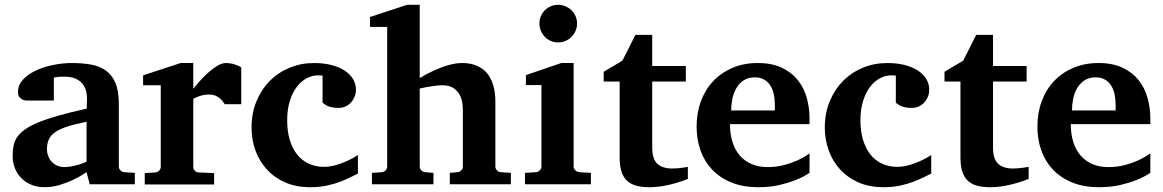

<svg xmlns="http://www.w3.org/2000/svg" viewBox="-20 -760 4796 792"><path d="M350.1 0 336.9 -49.8Q311 -32.2 282.7 -18.6Q257.8 -6.8 227.1 2.7Q196.3 12.2 163.1 12.2Q135.7 12.2 112.1 3.2Q88.4 -5.9 70.6 -22.7Q52.7 -39.6 42.5 -63.5Q32.2 -87.4 32.2 -117.2Q32.2 -139.6 35.9 -158.7Q39.6 -177.7 50.5 -194.1Q61.5 -210.4 82 -225.3Q102.5 -240.2 136.5 -254.4Q170.4 -268.6 219.7 -282.7Q269 -296.9 337.9 -312V-324.2Q337.9 -331.5 338.4 -337.4Q338.4 -344.2 338.9 -351.1Q339.4 -365.2 335.9 -381.6Q332.5 -397.9 322.3 -411.9Q312 -425.8 293.5 -434.8Q274.9 -443.8 245.1 -443.8Q234.9 -443.8 226.8 -443.4Q218.8 -442.9 213.4 -441.9Q207 -440.9 202.1 -439.9V-345.2H99.1Q86.4 -344.2 76.7 -347.7Q68.4 -350.6 61.3 -357.9Q54.2 -365.2 54.2 -380.9Q54.2 -408.7 74 -430.7Q93.8 -452.6 125.7 -468Q157.7 -483.4 197.5 -491.7Q237.3 -500 276.9 -500Q319.8 -500 355.5 -493.7Q391.1 -487.3 416.7 -469Q442.4 -450.7 456.3 -417.5Q470.2 -384.3 470.2 -330.1V-73.2Q470.2 -64 476.6 -57.4Q482.9 -50.8 492.2 -49.8L536.1 -46.9V0ZM336.9 -257.8Q288.6 -248 257.1 -237.8Q225.6 -227.5 207 -214.4Q188.5 -201.2 181.2 -184.3Q173.8 -167.5 173.8 -145Q173.8 -129.4 179 -116Q184.1 -102.5 193.6 -92.5Q203.1 -82.5 216.3 -76.7Q229.5 -70.8 245.1 -70.8Q261.2 -70.8 277.6 -74.2Q293.9 -77.6 307.1 -81.5Q322.8 -86.4 336.9 -92.8Z M907.2 -330.1Q903.8 -335 898.7 -341.8Q893.6 -348.6 886 -355Q878.4 -361.3 867.7 -365.7Q856.9 -370.1 842.3 -370.1Q828.1 -370.1 815.9 -367.2Q803.7 -364.3 795.4 -360.8Q785.2 -356.9 777.3 -352.1V-71.8Q777.3 -63 783.4 -55.9Q789.6 -48.8 799.3 -48.8L863.3 -45.9V1H577.1V-45.9L621.1 -48.8Q630.4 -49.8 636.7 -56.4Q643.1 -63 643.1 -71.8V-408.2H570.3V-449.2L725.1 -500H777.3V-394Q786.6 -405.8 802.5 -423.8Q818.4 -441.9 836.9 -458.7Q855.5 -475.6 875.2 -487.8Q895 -500 912.1 -500Q920.9 -500 930.2 -498.5Q939.5 -497.1 948 -494.4Q956.5 -491.7 963.6 -488.5Q970.7 -485.4 975.1 -481.9V-330.1Z M1456.5 -43.9Q1443.8 -38.1 1425.5 -28.8Q1407.2 -19.5 1383.1 -10.3Q1358.9 -1 1328.1 5.6Q1297.4 12.2 1259.3 12.2Q1200.7 12.2 1155.8 -7.8Q1110.8 -27.8 1080.1 -61.8Q1049.3 -95.7 1033.4 -140.1Q1017.6 -184.6 1017.6 -233.9Q1017.6 -293 1037.8 -342Q1058.1 -391.1 1093 -426.3Q1127.9 -461.4 1174.8 -480.7Q1221.7 -500 1275.4 -500Q1314.9 -500 1346.7 -491.9Q1378.4 -483.9 1401.1 -469.2Q1423.8 -454.6 1436 -434.3Q1448.2 -414.1 1448.2 -390.1Q1448.2 -373 1442.1 -359.4Q1436 -345.7 1426.3 -335.7Q1416.5 -325.7 1403.8 -320.3Q1391.1 -314.9 1377.4 -314.9Q1361.8 -314.9 1351.3 -316.9Q1340.8 -318.8 1333.5 -322Q1326.2 -325.2 1320.8 -328.9Q1315.4 -332.5 1310.5 -335.9V-448.2Q1304.2 -448.2 1300.5 -448.7Q1296.9 -449.2 1291.5 -449.2Q1268.6 -449.2 1245.8 -437.5Q1223.1 -425.8 1205.1 -402.6Q1187 -379.4 1175.8 -344.5Q1164.6 -309.6 1164.6 -263.2Q1164.6 -219.2 1175 -183.8Q1185.5 -148.4 1205.1 -123.5Q1224.6 -98.6 1252.9 -85.2Q1281.2 -71.8 1316.4 -71.8Q1339.4 -71.8 1362.3 -78.1Q1385.3 -84.5 1404.5 -92.8Q1423.8 -101.1 1437.7 -109.1Q1451.7 -117.2 1456.5 -121.1Z M1835.4 0V-46.9L1867.2 -49.8Q1876.5 -50.8 1882.8 -57.4Q1889.2 -64 1889.2 -73.2V-309.1Q1889.2 -321.3 1886.5 -338.4Q1883.8 -355.5 1875 -370.8Q1866.2 -386.2 1849.6 -397.2Q1833 -408.2 1805.2 -408.2Q1790 -408.2 1773.7 -406Q1757.3 -403.8 1743.2 -401.4Q1727.1 -398.4 1711.4 -395V-73.2Q1711.4 -64 1717.8 -57.4Q1724.1 -50.8 1733.4 -49.8L1768.1 -46.9V0H1514.2V-46.9L1555.2 -49.8Q1564.5 -50.8 1570.8 -57.4Q1577.1 -64 1577.1 -73.2V-648.9H1506.3V-689.9L1659.2 -740.2H1711.4V-438Q1739.3 -455.1 1769.5 -468.8Q1782.2 -474.6 1796.6 -480.2Q1811 -485.8 1825.9 -490.2Q1840.8 -494.6 1856.2 -497.3Q1871.6 -500 1886.2 -500Q1915.5 -500 1937.3 -492.4Q1959 -484.9 1974.4 -472.4Q1989.7 -460 1999.3 -443.6Q2008.8 -427.2 2014.2 -409.7Q2019.5 -392.1 2021.5 -374.8Q2023.4 -357.4 2023.4 -342.8V-73.2Q2023.4 -64 2029.8 -57.4Q2036.1 -50.8 2045.4 -49.8L2087.4 -46.9V0Z M2145.5 0V-46.9L2191.4 -49.8Q2200.2 -50.8 2206.8 -57.4Q2213.4 -64 2213.4 -73.2V-409.2H2149.4V-450.2L2295.4 -500H2346.2V-73.2Q2346.2 -64 2353.3 -57.4Q2360.4 -50.8 2369.1 -49.8L2417.5 -46.9V0ZM2360.4 -663.1Q2360.4 -647 2354.2 -632.8Q2348.1 -618.7 2337.4 -607.9Q2326.7 -597.2 2312.5 -591.1Q2298.3 -585 2282.2 -585Q2266.1 -585 2252 -591.1Q2237.8 -597.2 2227.5 -607.9Q2217.3 -618.7 2211.2 -632.8Q2205.1 -647 2205.1 -663.1Q2205.1 -679.2 2211.2 -693.4Q2217.3 -707.5 2227.5 -717.8Q2237.8 -728 2252 -734.1Q2266.1 -740.2 2282.2 -740.2Q2298.3 -740.2 2312.5 -734.1Q2326.7 -728 2337.4 -717.8Q2348.1 -707.5 2354.2 -693.4Q2360.4 -679.2 2360.4 -663.1Z M2817.4 -22Q2793.9 -12.2 2767.6 -4.9Q2745.1 2 2716.6 7.1Q2688 12.2 2657.2 12.2Q2624 12.2 2600.8 4.9Q2577.6 -2.4 2563.2 -17.8Q2548.8 -33.2 2542.5 -56.2Q2536.1 -79.1 2536.1 -110.8V-423.8H2470.2V-463.9L2547.4 -509.8L2601.1 -616.2H2670.4V-487.8H2809.1V-423.8H2670.4V-151.9Q2670.4 -104 2691.4 -84.5Q2712.4 -64.9 2752.4 -64.9Q2764.2 -64.9 2775.9 -65.9Q2787.6 -66.9 2796.9 -68.4Q2807.6 -69.8 2817.4 -71.8Z M3176.3 -326.2Q3176.3 -350.1 3171.9 -371.1Q3167.5 -392.1 3157.5 -407.5Q3147.5 -422.9 3131.8 -431.9Q3116.2 -440.9 3094.2 -440.9Q3066.4 -440.9 3047.6 -428.5Q3028.8 -416 3017.3 -396.2Q3005.9 -376.5 3001 -352.1Q2996.1 -327.6 2996.1 -304.2H3176.3ZM3319.3 -46.9Q3293.5 -29.8 3261.2 -17.1Q3233.4 -5.9 3194.8 3.2Q3156.2 12.2 3108.4 12.2Q3044.4 12.2 2996.8 -7.3Q2949.2 -26.9 2917.2 -60.8Q2885.3 -94.7 2869.4 -140.1Q2853.5 -185.5 2853.5 -237.8Q2853.5 -294.4 2871.3 -342.5Q2889.2 -390.6 2922.1 -425.5Q2955.1 -460.4 3001.7 -480.2Q3048.3 -500 3105.5 -500Q3164.1 -500 3204.8 -480.7Q3245.6 -461.4 3271 -429.4Q3296.4 -397.5 3307.9 -356.4Q3319.3 -315.4 3319.3 -272V-248H2991.2Q2991.2 -207 3001.5 -174.3Q3011.7 -141.6 3031.5 -118.7Q3051.3 -95.7 3080.1 -83.3Q3108.9 -70.8 3145.5 -70.8Q3183.6 -70.8 3215.1 -79.3Q3246.6 -87.9 3270 -98.6Q3296.9 -111.3 3319.3 -127Z M3821.3 -43.9Q3808.6 -38.1 3790.3 -28.8Q3772 -19.5 3747.8 -10.3Q3723.6 -1 3692.9 5.6Q3662.1 12.2 3624 12.2Q3565.4 12.2 3520.5 -7.8Q3475.6 -27.8 3444.8 -61.8Q3414.1 -95.7 3398.2 -140.1Q3382.3 -184.6 3382.3 -233.9Q3382.3 -293 3402.6 -342Q3422.9 -391.1 3457.8 -426.3Q3492.7 -461.4 3539.6 -480.7Q3586.4 -500 3640.1 -500Q3679.7 -500 3711.4 -491.9Q3743.2 -483.9 3765.9 -469.2Q3788.6 -454.6 3800.8 -434.3Q3813 -414.1 3813 -390.1Q3813 -373 3806.9 -359.4Q3800.8 -345.7 3791 -335.7Q3781.2 -325.7 3768.6 -320.3Q3755.9 -314.9 3742.2 -314.9Q3726.6 -314.9 3716.1 -316.9Q3705.6 -318.8 3698.2 -322Q3690.9 -325.2 3685.5 -328.9Q3680.2 -332.5 3675.3 -335.9V-448.2Q3668.9 -448.2 3665.3 -448.7Q3661.6 -449.2 3656.2 -449.2Q3633.3 -449.2 3610.6 -437.5Q3587.9 -425.8 3569.8 -402.6Q3551.8 -379.4 3540.5 -344.5Q3529.3 -309.6 3529.3 -263.2Q3529.3 -219.2 3539.8 -183.8Q3550.3 -148.4 3569.8 -123.5Q3589.4 -98.6 3617.7 -85.2Q3646 -71.8 3681.2 -71.8Q3704.1 -71.8 3727.1 -78.1Q3750 -84.5 3769.3 -92.8Q3788.6 -101.1 3802.5 -109.1Q3816.4 -117.2 3821.3 -121.1Z M4223.1 -22Q4199.7 -12.2 4173.3 -4.9Q4150.9 2 4122.3 7.1Q4093.8 12.2 4063 12.2Q4029.8 12.2 4006.6 4.9Q3983.4 -2.4 3969 -17.8Q3954.6 -33.2 3948.2 -56.2Q3941.9 -79.1 3941.9 -110.8V-423.8H3876V-463.9L3953.1 -509.8L4006.8 -616.2H4076.2V-487.8H4214.8V-423.8H4076.2V-151.9Q4076.2 -104 4097.2 -84.5Q4118.2 -64.9 4158.2 -64.9Q4169.9 -64.9 4181.6 -65.9Q4193.4 -66.9 4202.6 -68.4Q4213.4 -69.8 4223.1 -71.8Z M4582 -326.2Q4582 -350.1 4577.6 -371.1Q4573.2 -392.1 4563.2 -407.5Q4553.2 -422.9 4537.6 -431.9Q4522 -440.9 4500 -440.9Q4472.2 -440.9 4453.4 -428.5Q4434.6 -416 4423.1 -396.2Q4411.6 -376.5 4406.7 -352.1Q4401.9 -327.6 4401.9 -304.2H4582ZM4725.1 -46.9Q4699.2 -29.8 4667 -17.1Q4639.2 -5.9 4600.6 3.2Q4562 12.2 4514.2 12.2Q4450.2 12.2 4402.6 -7.3Q4355 -26.9 4323 -60.8Q4291 -94.7 4275.1 -140.1Q4259.3 -185.5 4259.3 -237.8Q4259.3 -294.4 4277.1 -342.5Q4294.9 -390.6 4327.9 -425.5Q4360.8 -460.4 4407.5 -480.2Q4454.1 -500 4511.2 -500Q4569.8 -500 4610.6 -480.7Q4651.4 -461.4 4676.8 -429.4Q4702.1 -397.5 4713.6 -356.4Q4725.1 -315.4 4725.1 -272V-248H4397Q4397 -207 4407.2 -174.3Q4417.5 -141.6 4437.3 -118.7Q4457 -95.7 4485.8 -83.3Q4514.6 -70.8 4551.3 -70.8Q4589.4 -70.8 4620.8 -79.3Q4652.3 -87.9 4675.8 -98.6Q4702.6 -111.3 4725.1 -127Z"/></svg>

Font: Charis SIL Am
Style: Bold
Weight: 700
Foundry: SIL International
Version: Version 5.000